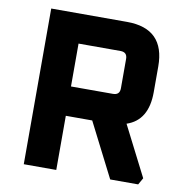

<svg xmlns="http://www.w3.org/2000/svg" viewBox="-78 -764 804 838"><g transform="rotate(10 324.0 -345.0)"><path d="M82 0V-690H418Q586 -690 586 -522V-408Q586 -283 493 -252L606 -30L589 0H465L343 -240H226V0ZM226 -370H412Q442 -370 442 -400V-530Q442 -560 412 -560H226Z"/></g></svg>

Font: Oxanium ExtraLight
Style: Bold
Weight: 700
Version: Version 2.000